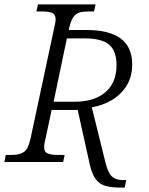

<svg xmlns="http://www.w3.org/2000/svg" viewBox="-37 -734 675 870"><path d="M508 116Q467 116 440 108Q413 100 396.5 77.5Q380 55 370 12L315 -236H197L170 -109Q163 -83 163 -68Q163 -45 179 -38.5Q195 -32 224 -32H256L249 0H-17L-11 -32H16Q51 -32 71 -45Q91 -58 102 -109L208 -605Q211 -617 213 -628Q215 -639 215 -646Q215 -669 199 -675.5Q183 -682 155 -682H128L135 -714H396L389 -682H363Q339 -682 322.5 -677Q306 -672 295 -656Q284 -640 276 -605L275 -598H355Q562 -598 562 -443Q562 -386 536.5 -345.5Q511 -305 469.5 -280.5Q428 -256 379 -248L442 7Q453 50 470.5 66Q488 82 519 82H535L528 116ZM301 -273Q391 -273 441 -316.5Q491 -360 491 -438Q491 -504 457 -532Q423 -560 347 -560H266L206 -273Z"/></svg>

Font: Noto Serif Light
Style: Italic
Weight: 300
Italic angle: -12°
Designer: Monotype Design Team
Foundry: Monotype Imaging Inc.
Version: Version 2.013